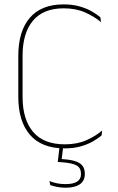

<svg xmlns="http://www.w3.org/2000/svg" viewBox="-20 -668 538 876"><path d="M275.5 9Q170 9 116.8 -52.8Q63.5 -114.5 63.5 -226.5V-413Q63.5 -525.5 116 -586.8Q168.5 -648 270.5 -648Q310 -648 342.2 -639Q374.5 -630 398.5 -616.2Q422.5 -602.5 438 -589L441 -567Q411 -592 369 -611Q327 -630 270.5 -630Q178 -630 130.5 -573.8Q83 -517.5 83 -413V-226.5Q83 -122.5 131.2 -66Q179.5 -9.5 275.5 -9.5Q332 -9.5 373.8 -28Q415.5 -46.5 446 -72.5L443.5 -50.5Q428 -36.5 403.8 -22.8Q379.5 -9 347.5 0Q315.5 9 275.5 9ZM268.5 -1 260.5 66.5 249.5 57Q252.5 57.5 259.8 57.8Q267 58 272 58.5Q321.5 62 344.2 77.2Q367 92.5 367 125V126.5Q367 157 344.2 172.8Q321.5 188.5 279 188.5Q259 188.5 240.5 184.8Q222 181 209.5 176.5L205.5 158Q221 164.5 239.5 168.2Q258 172 278.5 172Q314.5 172 332 160.5Q349.5 149 349.5 127V125.5Q349.5 98.5 330 87.2Q310.5 76 265 72.5Q260.5 72 255 71.8Q249.5 71.5 243.5 71L252 -1Z"/></svg>

Font: Anek Latin Medium Thin
Style: Regular
Weight: 250
Version: Version 1.003